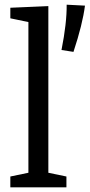

<svg xmlns="http://www.w3.org/2000/svg" viewBox="-20 -798 382 818"><path d="M186 -772V-62L263 -46V0H24V-46L101 -62V-704L24 -720V-765ZM242 -585Q265 -701 264 -778L342 -774Q332 -695 293 -577Z"/></svg>

Font: Bitter Pro
Style: Regular
Weight: 400
Designer: Sol Matas, and Bitter project Authors
Foundry: Sol Matas
Version: Version 1.010